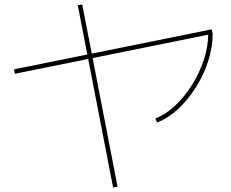

<svg xmlns="http://www.w3.org/2000/svg" viewBox="-20 -792 1040 864"><path d="M47 -460 43 -480 933 -660 937 -640ZM489 52 330 -768 350 -772 509 48ZM679 -259Q726 -277 768.5 -317Q811 -357 844.5 -410.5Q878 -464 897.5 -523.5Q917 -583 917 -640H937Q937 -580 917 -517.5Q897 -455 861.5 -399Q826 -343 781.5 -301.5Q737 -260 687 -241Z"/></svg>

Font: M PLUS 2 Thin
Style: Regular
Weight: 100
Designer: Coji Morishita
Foundry: UNDERFOREST DESIGN
Version: Version 1.001